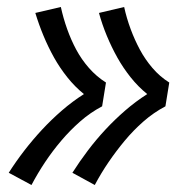

<svg xmlns="http://www.w3.org/2000/svg" viewBox="-20 -610 540 549"><path d="M251 -81 187 -116Q208 -149 231.5 -180Q255 -211 281.5 -239.5Q308 -268 338 -294Q368 -320 401 -341Q375 -362 353.5 -389Q332 -416 315.5 -445.5Q299 -475 285.5 -507.5Q272 -540 263 -573L335 -590Q342 -558 353.5 -527Q365 -496 380 -468Q395 -440 416 -415.5Q437 -391 464 -374L453 -306Q419 -288 390 -262.5Q361 -237 336.5 -207.5Q312 -178 290.5 -146.5Q269 -115 251 -81ZM70 -81 5 -116Q26 -149 50 -180Q74 -211 100.5 -239.5Q127 -268 157 -294Q187 -320 220 -341Q194 -362 172.5 -389Q151 -416 134.5 -445.5Q118 -475 104.5 -507.5Q91 -540 81 -573L154 -590Q161 -558 172 -527Q183 -496 198 -468Q213 -440 234.5 -415.5Q256 -391 283 -374L272 -306Q238 -288 209 -262.5Q180 -237 155 -207.5Q130 -178 109 -146.5Q88 -115 70 -81Z"/></svg>

Font: Iosevka Curly Slab Oblique
Style: Regular
Weight: 400
Italic angle: -9°
Monospace: yes
Designer: Belleve Invis
Foundry: Belleve Invis
Version: Version 11.1.0; ttfautohint (v1.8.3)